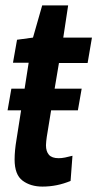

<svg xmlns="http://www.w3.org/2000/svg" viewBox="-20 -680 360 710"><path d="M248 -104 241 -11Q191 10 137 10Q93 10 63.5 -12Q34 -34 34 -90Q34 -123 41 -164L58 -272H8L22 -352H71L86 -448H28L43 -533L102 -541L136 -660H232L214 -541H320L304 -447H198L182 -352H282L268 -272H169L153 -174Q152 -166 151 -158Q150 -150 150 -143Q150 -120 161 -107.5Q172 -95 197 -95Q208 -95 220.5 -97.5Q233 -100 248 -104Z"/></svg>

Font: Georama SemiCondensed SemiBold
Style: Italic
Weight: 600
Width: 4
Italic angle: -9°
Designer: Jean-Baptiste Levee
Foundry: Production Type
Version: Version 1.000